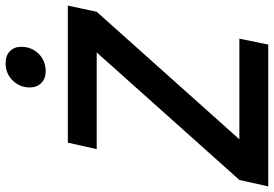

<svg xmlns="http://www.w3.org/2000/svg" viewBox="-176 -811 977 685"><g transform="rotate(-90 312.5 -468.5)"><path d="M-10 0 13 -103 468 -612H123L146 -715H635L613 -612L158 -103H517L496 0ZM400 -794Q375 -794 359 -809.5Q343 -825 343 -851Q343 -886 367.5 -911.5Q392 -937 430 -937Q456 -937 472 -922Q488 -907 488 -881Q488 -845 463.5 -819.5Q439 -794 400 -794Z"/></g></svg>

Font: Wix Madefor Text SemiBold
Style: Italic
Weight: 600
Italic angle: -12°
Designer: Dalton Maag Ltd
Foundry: Dalton Maag Ltd
Version: Version 3.100